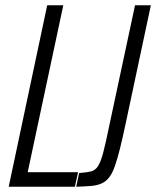

<svg xmlns="http://www.w3.org/2000/svg" viewBox="-20 -708 592 728"><path d="M13 0 159 -688H220L85 -55H276L264 0ZM269 0 280 -52Q309 -54 325 -58Q341 -62 351.5 -78Q362 -94 371.5 -130Q381 -166 394 -230L492 -688H552L457 -242Q445 -185 435 -145Q425 -105 415.5 -78Q406 -51 394 -35.5Q382 -20 365.5 -12.5Q349 -5 325.5 -3Q302 -1 269 0Z"/></svg>

Font: Saira Condensed Light
Style: Italic
Weight: 300
Width: 3
Italic angle: -12°
Designer: Hector Gatti with collaboration of the Omnibus-Type team
Foundry: Omnibus-Type
Version: Version 1.101